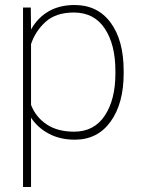

<svg xmlns="http://www.w3.org/2000/svg" viewBox="-20 -548 563 767"><path d="M72 -518H103L104 -430Q130 -477 174 -502.5Q218 -528 278 -528Q370 -528 422 -457.5Q474 -387 474 -265V-254Q474 -135 422 -62.5Q370 10 279 10Q220 10 175 -14Q130 -38 104 -78V199H72ZM275 -498Q204 -498 163 -461.5Q122 -425 104 -372V-129Q123 -80 166.5 -51Q210 -22 276 -22Q356 -22 398.5 -86Q441 -150 441 -254V-265Q441 -370 398.5 -434Q356 -498 275 -498Z"/></svg>

Font: Freesentation 1 Thin
Style: Regular
Weight: 250
Designer: glyphs from Roboto by Christian Robertson / Hangul glyphs from Noto Sans CJK(Source Han Sans) by Jang Soo-young and Kang
Foundry: PT&
Version: Version 2.001